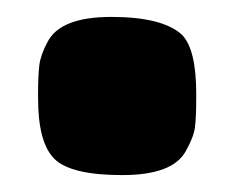

<svg xmlns="http://www.w3.org/2000/svg" viewBox="-20 -206 277 227"><path d="M195 -165Q212 -148 212 -95V-91Q212 -67 210.5 -55.5Q209 -44 200 -28Q185 1 124.5 1Q64 1 44.5 -18Q25 -37 25 -90V-94Q25 -117 26.5 -129Q28 -141 36 -156Q51 -186 111.5 -186Q172 -186 195 -165Z"/></svg>

Font: Fredoka One
Style: Regular
Weight: 400
Version: Version 1.001;April 7, 2020;FontCreator 12.0.0.2522 64-bit